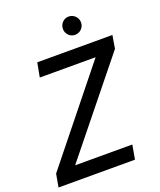

<svg xmlns="http://www.w3.org/2000/svg" viewBox="-159 -979 895 1076"><g transform="rotate(-20 288.5 -440.5)"><path d="M1 0 15 -78 446 -615H113L129 -700H577L564 -622L131 -85H472L457 0ZM382 -772Q359 -772 343.5 -788Q328 -804 328 -826Q328 -849 343.5 -865Q359 -881 381 -881Q404 -881 420 -865Q436 -849 436 -826Q436 -804 420 -788Q404 -772 382 -772Z"/></g></svg>

Font: DM Sans 24pt Medium
Style: Italic
Weight: 500
Italic angle: -10°
Designer: Colophon Foundry, Jonny Pinhorn
Foundry: Colophon Foundry
Version: Version 4.004;gftools[0.9.30]